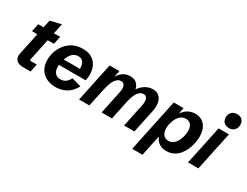

<svg xmlns="http://www.w3.org/2000/svg" viewBox="-88 -1427 2905 2262"><g transform="rotate(30 1364.5 -296.5)"><path d="M171.4 0Q106.9 0 77.9 -32.5Q48.8 -64.9 61.5 -123L124.5 -419.9H51.8L74.2 -527.3H147L168.5 -630.9L316.9 -666L287.1 -527.3H372.1L350.1 -419.9H265.1L204.6 -134.3Q201.2 -118.7 204.6 -113Q208 -107.4 222.2 -107.4H297.4L274.9 0Z M618.2 12.7Q548.3 12.7 493.7 -14.2Q439 -41 407.7 -93Q376.5 -145 376.5 -220.2Q376.5 -277.3 395.8 -333.7Q415 -390.1 452.6 -436.8Q490.2 -483.4 546.4 -511.7Q602.5 -540 675.8 -540Q747.6 -540 794.7 -513.7Q841.8 -487.3 866.7 -443.1Q891.6 -398.9 896.5 -344.7Q901.4 -290.5 887.7 -234.4H470.2L487.3 -317.4H779.3L759.3 -292Q765.1 -322.8 760.3 -356.4Q755.4 -390.1 735.1 -413.8Q714.8 -437.5 672.9 -437.5Q631.8 -437.5 603 -413.6Q574.2 -389.6 556.6 -352.8Q539.1 -315.9 531.2 -277.3Q523.4 -238.8 523.4 -210.4Q523.4 -156.7 549.1 -126Q574.7 -95.2 624.5 -95.2Q661.6 -95.2 690.4 -114.5Q719.2 -133.8 742.7 -177.7L870.6 -141.6Q830.1 -62.5 764.2 -24.9Q698.2 12.7 618.2 12.7Z M934.1 0 1045.4 -527.3H1178.2L1160.6 -439.9Q1189.9 -489.3 1229.7 -514.6Q1269.5 -540 1321.3 -540Q1376 -540 1408 -511.5Q1439.9 -482.9 1450.2 -435.5Q1482.9 -484.4 1530 -512.2Q1577.1 -540 1627.4 -540Q1684.1 -540 1716.3 -510Q1748.5 -480 1757.6 -429Q1766.6 -377.9 1753.4 -314.5L1687 0H1546.4L1612.8 -314.5Q1619.6 -347.2 1617.4 -375Q1615.2 -402.8 1602.1 -419.4Q1588.9 -436 1562.5 -436Q1519 -436 1486.8 -391.8Q1454.6 -347.7 1433.1 -247.6L1381.3 0H1240.7L1306.6 -314.5Q1314 -347.2 1311.5 -375Q1309.1 -402.8 1295.9 -419.4Q1282.7 -436 1256.3 -436Q1212.4 -436 1180.2 -390.4Q1147.9 -344.7 1125.5 -241.7L1074.2 0Z M1766.6 190.4 1918 -527.3H2051.8L2030.3 -425.8L2028.3 -434.6Q2064.9 -491.7 2109.9 -515.9Q2154.8 -540 2205.1 -540Q2288.6 -540 2336.2 -483.9Q2383.8 -427.7 2383.8 -330.6Q2383.8 -290 2374.8 -243.4Q2365.7 -196.8 2346.4 -151.4Q2327.1 -106 2296.6 -68.8Q2266.1 -31.7 2223.6 -9.5Q2181.2 12.7 2125.5 12.7Q2061 12.7 2017.1 -21.2Q1973.1 -55.2 1957.5 -122.1L1972.2 -121.1L1906.7 190.4ZM2086.9 -103.5Q2126 -103.5 2153.8 -125.7Q2181.6 -147.9 2199 -182.1Q2216.3 -216.3 2224.4 -253.7Q2232.4 -291 2232.4 -320.3Q2232.4 -372.6 2209 -402.8Q2185.5 -433.1 2140.6 -433.1Q2101.1 -433.1 2073 -411.6Q2044.9 -390.1 2027.1 -357.2Q2009.3 -324.2 2000.7 -287.6Q1992.2 -251 1992.2 -220.7Q1992.2 -164.1 2018.3 -133.8Q2044.4 -103.5 2086.9 -103.5Z M2668.9 -527.3 2557.1 0H2416.5L2528.3 -527.3ZM2629.4 -590.3Q2585.9 -590.3 2560.8 -615.7Q2535.6 -641.1 2535.6 -683.1Q2535.6 -728 2563.2 -755.4Q2590.8 -782.7 2635.7 -782.7Q2679.2 -782.7 2704.3 -757.3Q2729.5 -731.9 2729.5 -689.9Q2729.5 -645.5 2701.9 -617.9Q2674.3 -590.3 2629.4 -590.3Z"/></g></svg>

Font: Schibsted Grotesk
Style: Bold Italic
Weight: 700
Italic angle: -12°
Designer: Bakken & Baeck AS, Henrik Kongsvoll
Foundry: Schibsted ASA
Version: Version 1.100;gftools[0.9.25]